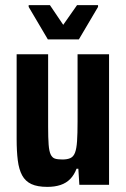

<svg xmlns="http://www.w3.org/2000/svg" viewBox="-20 -722 494 750"><path d="M165 8Q126 8 102.5 -3Q79 -14 66.5 -37Q54 -60 49.5 -95.5Q45 -131 45 -179V-510H168V-227Q168 -183 170 -157Q172 -131 178 -118.5Q184 -106 194.5 -102.5Q205 -99 224 -99Q243 -99 255 -104.5Q267 -110 273 -125.5Q279 -141 281 -170.5Q283 -200 283 -247V-510H406V0H290L286 -63H279Q270 -39 254.5 -23Q239 -7 216.5 0.5Q194 8 165 8ZM167 -568 92 -695V-702H175L227 -625L281 -702H363V-695L288 -568Z"/></svg>

Font: Saira Condensed
Style: Bold
Weight: 700
Width: 3
Designer: Hector Gatti with collaboration of the Omnibus-Type team
Foundry: Omnibus-Type
Version: Version 1.101